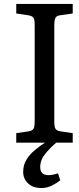

<svg xmlns="http://www.w3.org/2000/svg" viewBox="-20 -720 397 969"><path d="M189 229Q146 229 121.5 205.5Q97 182 97 148Q97 112 114 85Q131 58 156.5 37Q182 16 207 0H62V-48L124 -57Q143 -60 149 -70Q155 -80 155 -108V-596Q155 -622 148.5 -631Q142 -640 122 -643L62 -652V-700H347V-652L284 -643Q266 -641 260 -630Q254 -619 254 -592V-104Q254 -79 260.5 -69.5Q267 -60 286 -57L347 -48V0H264Q235 24 209 55.5Q183 87 183 123Q183 164 224 164Q238 164 250.5 161Q263 158 273 155L284 190Q267 204 242 216.5Q217 229 189 229Z"/></svg>

Font: Text Regular
Style: Regular
Weight: 400
Designer: Latin by Veronika Burian and Jose Scaglione. Greek by Irene Vlachou. Cyrillic by Vera Evstafieva.
Foundry: TypeTogether
Version: Version 3.002